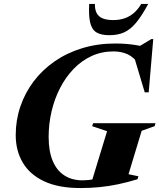

<svg xmlns="http://www.w3.org/2000/svg" viewBox="-20 -938 806 971"><path d="M397.5 -26Q412 -26 426.8 -27.5Q441.5 -29 456.5 -33Q471.5 -37 485.5 -43L441 -10.5L521.5 -274.5L446 -300L451 -315H766.5L762 -300L696.5 -276.5L630 -57L680 -46.5L675.5 -31.5Q624.5 -16 576.8 -6Q529 4 482.2 8.5Q435.5 13 386.5 13Q276.5 13 204 -20.8Q131.5 -54.5 95.5 -115Q59.5 -175.5 59.5 -255Q59.5 -330.5 83 -399.5Q106.5 -468.5 150.2 -526.5Q194 -584.5 256 -627.5Q318 -670.5 395.5 -694.2Q473 -718 563 -718Q594 -718 623 -715.5Q652 -713 680.2 -707.8Q708.5 -702.5 737 -693.5L658 -688L745.5 -740.5H755L732 -471H712L654 -664.5L685.5 -610Q656.5 -649.5 624.8 -663.8Q593 -678 554 -678Q494 -678 443 -654.5Q392 -631 352 -589.2Q312 -547.5 283.8 -492.8Q255.5 -438 240.8 -374.8Q226 -311.5 226 -245.5Q226 -173.5 246.5 -124.5Q267 -75.5 305.5 -50.8Q344 -26 397.5 -26ZM552.5 -836.5Q583 -836.5 608.8 -845Q634.5 -853.5 656 -871.5Q677.5 -889.5 694 -918H729.5Q697 -857.5 668.2 -823Q639.5 -788.5 607.5 -774.2Q575.5 -760 533 -760Q491 -760 467.8 -774.2Q444.5 -788.5 436.2 -823Q428 -857.5 431 -918H460Q459.5 -889.5 469.2 -871.2Q479 -853 499.8 -844.8Q520.5 -836.5 552.5 -836.5Z"/></svg>

Font: Newsreader 60pt
Style: Bold Italic
Weight: 700
Italic angle: -17°
Designer: Hugues Gentile
Foundry: Production Type
Version: Version 1.003